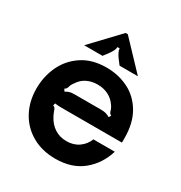

<svg xmlns="http://www.w3.org/2000/svg" viewBox="-185 -926 1011 1071"><g transform="rotate(30 320.0 -391.0)"><path d="M38 -277Q38 -354 69.5 -421.5Q101 -489 164.5 -531Q228 -573 320 -573Q396 -573 460 -541.5Q524 -510 563 -444.5Q602 -379 602 -282V-253H246Q240 -253 213 -253Q186 -253 170 -256L166 -241Q174 -239 178.5 -233Q183 -227 186 -216Q194 -195 199 -187Q219 -148 252.5 -126.5Q286 -105 329 -105Q375 -105 408 -128.5Q441 -152 455 -189H593Q566 -100 498 -44.5Q430 11 324 11Q239 11 174 -26Q109 -63 73.5 -128.5Q38 -194 38 -277ZM182 -339Q197 -348 209 -351Q221 -354 236 -354H410Q426 -354 438.5 -351Q451 -348 467 -339L475 -353Q468 -357 465 -360.5Q462 -364 460.5 -368Q459 -372 459 -373Q455 -390 443 -406Q424 -435 393 -450.5Q362 -466 324 -466Q286 -466 255.5 -451Q225 -436 206 -406Q193 -390 189 -373Q189 -372 187 -367.5Q185 -363 182 -359.5Q179 -356 173 -353ZM148 -618 314 -793H328L494 -618H376L353 -648Q328 -682 328 -702H314Q314 -682 289 -648L266 -618Z"/></g></svg>

Font: Open Sauce Sans
Style: Bold
Weight: 700
Designer: Alfredo Marco Pradil
Foundry: Creative Sauce Fz LLC
Version: Version 1.477